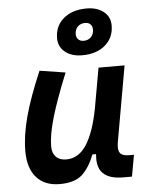

<svg xmlns="http://www.w3.org/2000/svg" viewBox="-56 -845 698 900"><g transform="rotate(-5 293.0 -394.5)"><path d="M189 10.3Q118.2 10.3 79.6 -33.4Q41 -77.1 41 -156.7Q41 -229.5 64.5 -317.4Q87.9 -405.3 140.1 -527.3L261.2 -508.3Q210.4 -383.3 187 -302.7Q163.6 -222.2 163.6 -168.9Q163.6 -137.2 180.9 -119.6Q198.2 -102.1 229.5 -102.1Q287.6 -102.1 324.7 -159.7Q361.8 -217.3 382.8 -325.7V-325.2L417 -517.6H539.6L477.5 -166Q474.6 -150.4 474.6 -138.7Q474.6 -121.1 481 -111.8Q491.2 -96.2 524.4 -96.2H546.9L528.8 4.9H487.8Q421.9 4.9 393.1 -24.4Q369.1 -47.9 369.1 -93.8Q369.1 -104 370.1 -114.7H353Q330.6 -56.2 295.7 -22.9Q260.7 10.3 189 10.3ZM346.7 -582Q296.4 -582 265.9 -606.7Q235.4 -631.3 235.4 -671.4Q235.4 -729 276.4 -763.9Q317.4 -798.8 384.8 -798.8Q434.6 -798.8 465.1 -774.4Q495.6 -750 495.6 -709.5Q495.6 -651.9 454.6 -616.9Q413.6 -582 346.7 -582ZM358.4 -648.9Q379.9 -648.9 393.3 -662.4Q406.7 -675.8 406.7 -698.2Q406.7 -713.4 397.5 -722.7Q388.2 -731.9 373 -731.9Q351.1 -731.9 337.6 -718.5Q324.2 -705.1 324.2 -682.6Q324.2 -667.5 333.7 -658.2Q343.3 -648.9 358.4 -648.9Z"/></g></svg>

Font: CaskaydiaCove NFP SemiBold
Style: Italic
Weight: 600
Italic angle: -10°
Designer: Aaron Bell
Foundry: Saja Typeworks
Version: Version 2111.001; VTT 6.35;Nerd Fonts 3.1.1